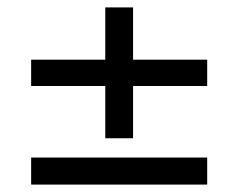

<svg xmlns="http://www.w3.org/2000/svg" viewBox="-20 -498 643 518"><path d="M264 -266V-125H339V-266H539V-337H339V-478H264V-337H64V-266ZM64 0H539V-73H64Z"/></svg>

Font: Rootstock Sans Body
Style: Regular
Weight: 400
Designer: Colophon Foundry, Jonny Pinhorn
Foundry: Colophon Foundry
Version: Version 1.200;FEAKit 1.0